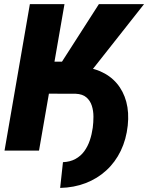

<svg xmlns="http://www.w3.org/2000/svg" viewBox="-20 -731 719 932"><path d="M293 -710.9 169.4 0H2L125 -710.9ZM679.2 -710.9 337.4 -277.8H188.5L195.3 -431.6H280.8L460 -710.9ZM180.2 -276.4 203.6 -407.7 353 -407.2Q416.5 -406.2 465.6 -385.3Q514.6 -364.3 546.9 -326.4Q579.1 -288.6 593 -236.8Q606.9 -185.1 600.1 -121.6Q592.8 -54.2 566.2 1Q539.6 56.2 496.3 95.9Q453.1 135.7 396.2 157.7Q339.4 179.7 272 181.2L285.6 56.2Q320.8 54.7 346.4 40.5Q372.1 26.4 389.2 2.9Q406.2 -20.5 416 -49.8Q425.8 -79.1 430.2 -110.8Q433.6 -136.7 433.6 -164.8Q433.6 -192.9 425.8 -217.5Q418 -242.2 399.4 -258.3Q380.9 -274.4 347.7 -275.9Z"/></svg>

Font: Roboto Black
Style: Italic
Weight: 900
Italic angle: -12°
Designer: Christian Robertson
Foundry: Google
Version: Version 3.0; 2020